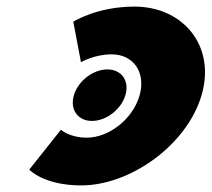

<svg xmlns="http://www.w3.org/2000/svg" viewBox="-20 -548 643 583"><path d="M305.9 -337.2C262.6 -337.2 217.3 -302.3 204.4 -259C191.5 -215.7 216 -180.8 259.3 -180.8C302.7 -180.8 347.9 -215.7 360.8 -259C373.7 -302.3 349.3 -337.2 305.9 -337.2ZM243.7 -130C190.7 -130 164.9 -154 164.9 -154L68.8 -33C68.8 -33 112.5 15 226.5 15C375.5 15 546.9 -107 591.8 -258C636.5 -408 536.2 -528 388.2 -528C274.2 -528 202.5 -482 202.5 -482L225.9 -359C225.9 -359 266 -383 319 -383C386 -383 424.4 -327 403.2 -256C382.4 -186 310.7 -130 243.7 -130Z"/></svg>

Font: Hussar
Style: BdOblThree
Weight: 700
Foundry: Cannot Into Space Fonts
Version: Version 2.00